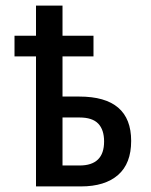

<svg xmlns="http://www.w3.org/2000/svg" viewBox="-20 -668 540 688"><path d="M109 0V-466H32V-540H109V-648H204V-540H315V-466H204V-322H264Q450 -322 450 -163Q450 -82 403 -41Q356 0 270 0ZM265 -75Q353 -75 353 -161Q353 -203 332 -225Q311 -247 265 -247H204V-75Z"/></svg>

Font: Noto Sans Mono ExtraCondensed Medium
Style: Regular
Weight: 500
Width: 2
Designer: Monotype Design Team
Foundry: Monotype Imaging Inc.
Version: Version 2.014